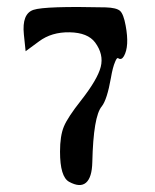

<svg xmlns="http://www.w3.org/2000/svg" viewBox="-20 -751 443 547"><path d="M177 -233Q151 -247 151 -319Q151 -364 162 -390.5Q173 -417 211 -465Q258 -525 267 -560.5Q276 -596 251 -630Q230 -658 178.5 -659Q127 -660 91 -633L53 -605L48 -653Q42 -712 75.5 -723Q109 -734 281 -730Q312 -729 322 -720Q332 -711 338 -678Q349 -619 333 -591Q326 -579 317 -585Q313 -588 308 -575Q301 -559 296 -529Q285 -467 270 -448Q246 -420 243 -289Q242 -245 225 -230.5Q208 -216 177 -233Z"/></svg>

Font: Daniel
Style: Regular
Weight: 400
Version: Version 1.1